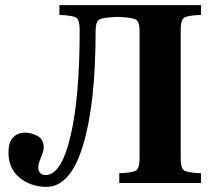

<svg xmlns="http://www.w3.org/2000/svg" viewBox="-20 -712 835 747"><path d="M13 -117Q13 -160 31.5 -178Q50 -196 76 -196Q102 -196 126 -183Q150 -170 150 -138Q150 -125 139.5 -99.5Q129 -74 129 -62Q129 -31 158 -31Q218 -31 254 -181Q290 -331 290 -595Q290 -633 277.5 -642.5Q265 -652 211 -654V-692H762V-654Q708 -652 695.5 -642.5Q683 -633 683 -595V-97Q683 -59 695.5 -49.5Q708 -40 762 -38V0H444V-38Q498 -40 510.5 -49.5Q523 -59 523 -97V-592Q523 -626 510 -635Q497 -644 444 -646H431Q378 -644 365 -635Q352 -626 352 -592Q352 -308 303 -146.5Q254 15 161 15Q100 15 56.5 -20.5Q13 -56 13 -117Z"/></svg>

Font: Heuristica
Style: Bold
Weight: 700
Version: Version 1.0.2